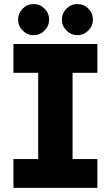

<svg xmlns="http://www.w3.org/2000/svg" viewBox="-20 -914 539 934"><path d="M45.3 0V-140.3H165.7V-559.7H45.3V-700H453.7V-559.7H333V-140.3H453.7V0ZM356.3 -743Q325.7 -743 303.3 -765.5Q281 -788 281 -818.7Q281 -849.7 303.3 -872Q325.7 -894.3 356.3 -894.3Q387.3 -894.3 409.7 -872Q432 -849.7 432 -818.7Q432 -788 409.7 -765.5Q387.3 -743 356.3 -743ZM143.3 -743Q112.7 -743 90.3 -765.5Q68 -788 68 -818.7Q68 -849.7 90.3 -872Q112.7 -894.3 143.3 -894.3Q174.3 -894.3 196.7 -872Q219 -849.7 219 -818.7Q219 -788 196.7 -765.5Q174.3 -743 143.3 -743Z"/></svg>

Font: MuseoModerno Thin
Style: Regular
Weight: 100
Designer: Pablo Cosgaya, Héctor Gatti, Marcela Romero, and the Authors of The MuseoModerno Project.
Foundry: Omnibus-Type Team
Version: Version 1.003